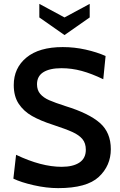

<svg xmlns="http://www.w3.org/2000/svg" viewBox="-20 -957 621 991"><path d="M49 -35 63 -158Q193 -96 298 -96Q357 -96 390 -118Q423 -140 423 -184Q423 -218 405.5 -239Q388 -260 354 -275.5Q320 -291 253 -313Q188 -334 145 -358.5Q102 -383 76.5 -421.5Q51 -460 51 -518Q51 -606 116.5 -660Q182 -714 304 -714Q364 -714 422 -701Q480 -688 525 -668L513 -548Q453 -577 401.5 -591Q350 -605 297 -605Q237 -605 204 -584.5Q171 -564 171 -522Q171 -492 187.5 -472.5Q204 -453 233.5 -440Q263 -427 319 -409Q439 -372 495.5 -322.5Q552 -273 552 -187Q552 -102 490 -44Q428 14 280 14Q220 14 154 -1Q88 -16 49 -35ZM183 -867V-937L313 -867L443 -937V-867L313 -776Z"/></svg>

Font: Cabin SemiBold
Style: Regular
Weight: 600
Designer: Pablo Impallari
Foundry: Pablo Impallari. http://www.impallari.com Igino Marini. http://www.ikern.com
Version: Version 2.001